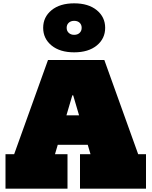

<svg xmlns="http://www.w3.org/2000/svg" viewBox="-20 -1132 909 1152"><path d="M650 -440V-263H194V-440ZM809 -207H856V0H460V-207H523L372 -720L474 -560H376L461 -720L310 -207H385V0H13V-207H65L268 -772H606ZM425 -818Q339.5 -818 289.2 -859.2Q239 -900.5 239 -965Q239 -1029.5 289.2 -1070.8Q339.5 -1112 425 -1112Q510.5 -1112 560.8 -1070.8Q611 -1029.5 611 -965Q611 -900.5 560.8 -859.2Q510.5 -818 425 -818ZM425 -923Q445.5 -923 457.8 -934.8Q470 -946.5 470 -965Q470 -984 457.8 -995.5Q445.5 -1007 425 -1007Q405 -1007 392.5 -995.5Q380 -984 380 -965Q380 -946.5 392.5 -934.8Q405 -923 425 -923Z"/></svg>

Font: Hepta Slab Black
Style: Regular
Weight: 900
Designer: Michael LaGattuta
Foundry: Michael LaGattuta
Version: Version 1.102